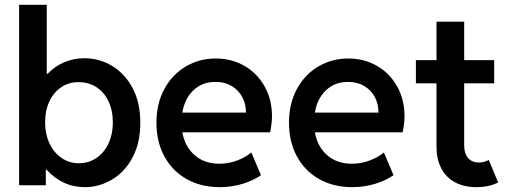

<svg xmlns="http://www.w3.org/2000/svg" viewBox="-20 -772 2114 800"><path d="M59.6 -752H174.8V-464.8H178.7Q208.5 -496.1 247.8 -512.7Q287.1 -529.3 332 -529.3Q394 -529.3 447.5 -497.1Q501 -464.8 533 -404.1Q564.9 -343.3 564.5 -260.7Q564.9 -178.2 533 -117.2Q501 -56.2 447.5 -24.2Q394 7.8 333 7.8Q286.1 7.8 245.4 -11.2Q204.6 -30.3 173.8 -65.4H170.9V0H59.6ZM450.2 -261.7Q450.2 -311.5 432.1 -349.9Q414.1 -388.2 381.6 -408.9Q349.1 -429.7 307.6 -429.7Q268.6 -430.2 236.8 -409.7Q205.1 -389.2 186.5 -351.1Q168 -313 168 -261.7Q168 -212.9 186.3 -174.3Q204.6 -135.7 236.6 -113.8Q268.6 -91.8 308.6 -91.8Q349.6 -91.8 381.8 -113.8Q414.1 -135.7 432.1 -174.3Q450.2 -212.9 450.2 -261.7Z M631.8 -260.7Q631.8 -340.3 664.8 -401.1Q697.8 -461.9 754.2 -495.1Q810.5 -528.3 878.9 -528.3Q944.3 -528.3 997.6 -498Q1050.8 -467.8 1082 -412.8Q1113.3 -357.9 1113.3 -287.1Q1112.8 -255.9 1105.5 -220.7H739.7Q750.5 -160.6 791.3 -125.2Q832 -89.8 893.6 -89.8Q932.6 -89.8 968 -103.3Q1003.4 -116.7 1027.3 -136.7L1067.4 -42Q1035.2 -19.5 990.2 -5.9Q945.3 7.8 895.5 7.8Q817.4 7.8 757.6 -25.9Q697.8 -59.6 664.8 -120.6Q631.8 -181.6 631.8 -260.7ZM1004.9 -302.7Q1004.9 -339.4 989 -368.4Q973.1 -397.5 944.6 -414.1Q916 -430.7 878.9 -430.7Q823.7 -431.2 786.6 -396.5Q749.5 -361.8 739.7 -302.7Z M1184.1 -260.7Q1184.1 -340.3 1217 -401.1Q1250 -461.9 1306.4 -495.1Q1362.8 -528.3 1431.2 -528.3Q1496.6 -528.3 1549.8 -498Q1603 -467.8 1634.3 -412.8Q1665.5 -357.9 1665.5 -287.1Q1665 -255.9 1657.7 -220.7H1292Q1302.7 -160.6 1343.5 -125.2Q1384.3 -89.8 1445.8 -89.8Q1484.9 -89.8 1520.3 -103.3Q1555.7 -116.7 1579.6 -136.7L1619.6 -42Q1587.4 -19.5 1542.5 -5.9Q1497.6 7.8 1447.8 7.8Q1369.6 7.8 1309.8 -25.9Q1250 -59.6 1217 -120.6Q1184.1 -181.6 1184.1 -260.7ZM1557.1 -302.7Q1557.1 -339.4 1541.3 -368.4Q1525.4 -397.5 1496.8 -414.1Q1468.3 -430.7 1431.2 -430.7Q1376 -431.2 1338.9 -396.5Q1301.8 -361.8 1292 -302.7Z M1798.8 -159.2V-424.8H1712.9V-521.5H1798.8V-681.6H1914.1V-521.5H2039.1V-424.8H1914.1V-167Q1914.1 -131.3 1930.9 -113Q1947.8 -94.7 1975.6 -94.7Q1995.1 -94.7 2016.6 -105.5L2055.7 -11.7Q2016.6 7.8 1965.8 7.8Q1912.1 7.8 1874.5 -13.2Q1836.9 -34.2 1817.9 -72Q1798.8 -109.9 1798.8 -159.2Z"/></svg>

Font: Reddit Sans Strawberry SemiBold
Style: Regular
Weight: 600
Designer: Stephen Hutchings
Foundry: Reddit
Version: Version 1.013